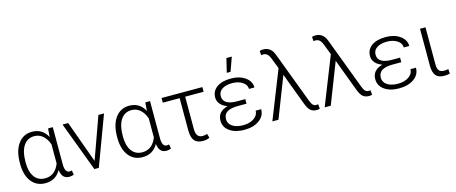

<svg xmlns="http://www.w3.org/2000/svg" viewBox="-45 -1361 4697 1979"><g transform="rotate(-15 2303.5 -371.0)"><path d="M477.5 -528.3V-130.9Q478 -42.5 526.9 -42.5Q537.1 -42.5 551.3 -46.4L559.6 -1Q539.6 10.3 511.7 10.3Q473.6 10.3 450.9 -12Q428.2 -34.2 421.4 -85.9Q367.7 10.3 255.9 10.3Q167.5 10.3 113.5 -53.5Q59.6 -117.2 54.7 -229L54.2 -259.8Q54.2 -389.2 108.9 -463.6Q163.6 -538.1 256.8 -538.1Q367.7 -538.1 420.4 -438L427.2 -528.3ZM112.8 -249.5Q112.8 -149.9 152.8 -94.5Q192.9 -39.1 266.6 -39.1Q373.5 -39.1 418.9 -156.7V-359.9Q397.5 -421.4 358.6 -454.8Q319.8 -488.3 267.6 -488.3Q194.8 -488.3 153.8 -427.7Q112.8 -367.2 112.8 -249.5Z M803.7 -80.6 964.4 -528.3H1024.4L827.1 0H779.8L581.5 -528.3H641.6Z M1515.1 -528.3V-130.9Q1515.6 -42.5 1564.5 -42.5Q1574.7 -42.5 1588.9 -46.4L1597.2 -1Q1577.1 10.3 1549.3 10.3Q1511.2 10.3 1488.5 -12Q1465.8 -34.2 1459 -85.9Q1405.3 10.3 1293.5 10.3Q1205.1 10.3 1151.1 -53.5Q1097.2 -117.2 1092.3 -229L1091.8 -259.8Q1091.8 -389.2 1146.5 -463.6Q1201.2 -538.1 1294.4 -538.1Q1405.3 -538.1 1458 -438L1464.8 -528.3ZM1150.4 -249.5Q1150.4 -149.9 1190.4 -94.5Q1230.5 -39.1 1304.2 -39.1Q1411.1 -39.1 1456.5 -156.7V-359.9Q1435.1 -421.4 1396.2 -454.8Q1357.4 -488.3 1305.2 -488.3Q1232.4 -488.3 1191.4 -427.7Q1150.4 -367.2 1150.4 -249.5Z M2073.7 -478.5H1877V-133.8Q1877 -86.9 1893.8 -63.7Q1910.6 -40.5 1947.8 -40.5Q1964.4 -40.5 1996.1 -48.8L2008.8 -5.4Q1981 9.8 1936.5 9.8Q1874.5 9.8 1846.2 -25.6Q1817.9 -61 1817.9 -136.2V-478.5H1638.2V-528.3H2073.7Z M2164.1 -145Q2164.1 -242.7 2273.9 -271Q2225.6 -288.1 2199.5 -318.8Q2173.3 -349.6 2173.3 -387.7Q2173.3 -458.5 2228.5 -498Q2283.7 -537.6 2380.4 -537.6Q2470.7 -537.6 2531 -494.6Q2591.3 -451.7 2591.3 -385.7H2533.2Q2533.2 -430.2 2489 -459.2Q2444.8 -488.3 2380.4 -488.3Q2312 -488.3 2272.2 -461.9Q2232.4 -435.5 2232.4 -388.7Q2232.4 -293.9 2382.3 -293.9H2468.8V-245.1H2375Q2300.8 -244.6 2262 -220.7Q2223.1 -196.8 2223.1 -144Q2223.1 -96.7 2265.9 -68.1Q2308.6 -39.6 2380.4 -39.6Q2450.2 -39.6 2495.8 -71.3Q2541.5 -103 2541.5 -151.4H2600.1Q2600.1 -78.1 2538.3 -34.2Q2476.6 9.8 2380.4 9.8Q2283.2 9.8 2223.6 -32.5Q2164.1 -74.7 2164.1 -145ZM2390.6 -753.4H2448.2L2395 -605H2354.5Z M2778.3 -741.2Q2854.5 -741.2 2887.7 -666.5L2900.4 -634.8L3097.7 -110.8Q3111.3 -74.7 3125.5 -60.5Q3139.6 -46.4 3160.2 -46.4L3181.2 -48.3L3185.1 0Q3173.3 5.4 3151.9 5.4Q3113.8 5.4 3088.9 -14.2Q3064 -33.7 3042.5 -88.9L2913.1 -434.1L2744.1 0H2679.2L2882.8 -513.7L2837.4 -630.4L2830.1 -646.5Q2808.6 -691.4 2767.1 -691.4L2744.1 -689.5L2741.7 -735.8Q2757.8 -741.2 2778.3 -741.2Z M3336.4 -741.2Q3412.6 -741.2 3445.8 -666.5L3458.5 -634.8L3655.8 -110.8Q3669.4 -74.7 3683.6 -60.5Q3697.8 -46.4 3718.3 -46.4L3739.3 -48.3L3743.2 0Q3731.4 5.4 3710 5.4Q3671.9 5.4 3647 -14.2Q3622.1 -33.7 3600.6 -88.9L3471.2 -434.1L3302.2 0H3237.3L3440.9 -513.7L3395.5 -630.4L3388.2 -646.5Q3366.7 -691.4 3325.2 -691.4L3302.2 -689.5L3299.8 -735.8Q3315.9 -741.2 3336.4 -741.2Z M3815.9 -145Q3815.9 -242.7 3925.8 -271Q3877.4 -288.1 3851.3 -318.8Q3825.2 -349.6 3825.2 -387.7Q3825.2 -458.5 3880.4 -498Q3935.5 -537.6 4032.2 -537.6Q4122.6 -537.6 4182.9 -494.6Q4243.2 -451.7 4243.2 -385.7H4185.1Q4185.1 -430.2 4140.9 -459.2Q4096.7 -488.3 4032.2 -488.3Q3963.9 -488.3 3924.1 -461.9Q3884.3 -435.5 3884.3 -388.7Q3884.3 -293.9 4034.2 -293.9H4120.6V-245.1H4026.9Q3952.6 -244.6 3913.8 -220.7Q3875 -196.8 3875 -144Q3875 -96.7 3917.7 -68.1Q3960.4 -39.6 4032.2 -39.6Q4102.1 -39.6 4147.7 -71.3Q4193.4 -103 4193.4 -151.4H4252Q4252 -78.1 4190.2 -34.2Q4128.4 9.8 4032.2 9.8Q3935.1 9.8 3875.5 -32.5Q3815.9 -74.7 3815.9 -145Z M4454.6 -528.3V-131.8Q4454.6 -88.9 4470.5 -67.6Q4486.3 -46.4 4523.4 -46.4Q4546.4 -46.4 4570.8 -51.3L4573.2 -2.4Q4546.4 4.9 4510.7 4.9Q4450.7 4.9 4423.3 -30Q4396 -64.9 4396 -132.8V-528.3Z"/></g></svg>

Font: Roboto-Light
Style: Regular
Weight: 300
Designer: Google
Version: Version 2.137; 2017